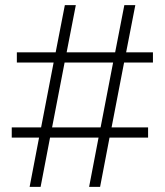

<svg xmlns="http://www.w3.org/2000/svg" viewBox="-20 -732 646 752"><path d="M579 -487H466L417 -233H560V-193H409L372 0H329L366 -193H176L139 0H96L133 -193H26V-233H141L190 -487H46V-527H198L234 -712H277L241 -527H431L467 -712H510L474 -527H579ZM374 -233 423 -487H233L184 -233Z"/></svg>

Font: MuliDisplayVN ExtraLight
Style: Regular
Weight: 200
Designer: Vernon Adams
Foundry: Vernon Adams
Version: Version 2.100